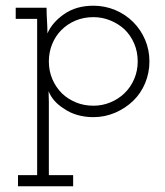

<svg xmlns="http://www.w3.org/2000/svg" viewBox="-20 -402 578 672"><path d="M43 250H236V211H151V-45Q151 -54 150.5 -63.5Q150 -73 150 -83Q157 -65 170.5 -49.5Q184 -34 205 -21Q225 -7 251 0.5Q277 8 307 8Q347 8 383 -7.5Q419 -23 446 -49Q473 -75 488 -111Q503 -147 503 -187Q503 -227 488 -262.5Q473 -298 446 -325Q419 -352 383 -367Q347 -382 307 -382Q247 -382 205 -353Q163 -324 146 -285Q146 -307 144.5 -329.5Q143 -352 143 -375H35V-336H110V211H43ZM307 -342Q338 -342 366 -330.5Q394 -319 415 -300Q437 -279 449.5 -250Q462 -221 462 -187Q462 -154 449.5 -125Q437 -96 415 -75Q394 -55 366 -43.5Q338 -32 307 -32Q274 -32 246 -43.5Q218 -55 197 -75Q175 -97 163 -125.5Q151 -154 151 -187Q151 -219 162.5 -247.5Q174 -276 195 -297Q216 -318 244.5 -330Q273 -342 307 -342Z"/></svg>

Font: Josefin Slab Thin
Style: Regular
Weight: 400
Version: Version 2.000